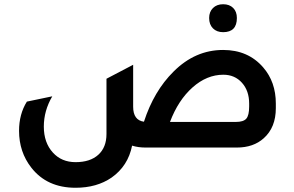

<svg xmlns="http://www.w3.org/2000/svg" viewBox="-20 -697 1388 907"><path d="M1034 -545Q1004 -545 986 -563Q968 -581 968 -612Q968 -641 986 -659Q1004 -677 1034 -677Q1064 -677 1081.5 -659.5Q1099 -642 1099 -612Q1099 -545 1034 -545ZM660 -122Q707 -267 800 -359Q902 -461 1034 -461Q1152 -461 1223 -379Q1283 -310 1283 -208V-186Q1283 -95 1226 -44Q1177 0 1099 0H667Q633 0 604 -9Q585 87 507 142Q437 190 337 190Q202 190 128 95Q70 21 70 -79Q70 -158 107 -217L227 -242Q187 -174 187 -99Q187 -23 230 24Q271 69 337 69Q406 69 444.5 34Q483 -1 483 -64V-325L609 -391V-193Q609 -129 660 -122ZM1157 -194V-208Q1157 -268 1123 -306Q1089 -344 1035 -344Q957 -344 889.5 -284Q822 -224 783 -121H1094Q1130 -121 1143.5 -136.5Q1157 -152 1157 -194Z"/></svg>

Font: Space Grotesk SemiBold
Style: Regular
Weight: 600
Designer: Florian Karsten
Foundry: Florian Karsten
Version: Version 2.000